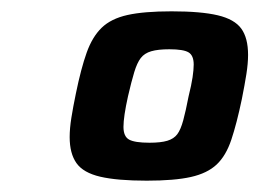

<svg xmlns="http://www.w3.org/2000/svg" viewBox="-20 -716 458 339"><path d="M239 -397Q187 -397 157 -404Q127 -411 115 -428Q103 -445 103 -474Q103 -489 106 -508Q109 -527 114 -551Q123 -595 133 -623Q143 -651 159.5 -667Q176 -683 205 -689.5Q234 -696 283 -696Q335 -696 364.5 -689Q394 -682 406 -665.5Q418 -649 418 -619Q418 -604 415 -585Q412 -566 407 -541Q398 -498 388.5 -469.5Q379 -441 362.5 -425.5Q346 -410 317 -403.5Q288 -397 239 -397ZM244 -464Q264 -464 275.5 -467.5Q287 -471 293 -479Q299 -487 303.5 -503.5Q308 -520 313 -546Q318 -566 320 -579.5Q322 -593 322 -602Q322 -618 313 -623.5Q304 -629 279 -629Q259 -629 247 -625.5Q235 -622 228.5 -613.5Q222 -605 217 -588.5Q212 -572 206 -546Q202 -528 200 -514.5Q198 -501 198 -492Q198 -475 208 -469.5Q218 -464 244 -464Z"/></svg>

Font: Saira Thin
Style: Bold Italic
Weight: 700
Italic angle: -12°
Version: Version 1.101